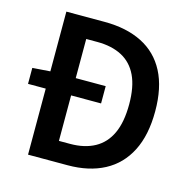

<svg xmlns="http://www.w3.org/2000/svg" viewBox="-98 -751 841 848"><g transform="rotate(15 322.5 -327.0)"><path d="M22 -302V-375L105 -381H356V-302ZM103 0V-654H278Q378 -654 449.5 -618Q521 -582 558.5 -510Q596 -438 596 -330Q596 -221 558.5 -147.5Q521 -74 451 -37Q381 0 284 0ZM219 -94H270Q336 -94 382.5 -119.5Q429 -145 453 -197Q477 -249 477 -330Q477 -410 453 -460.5Q429 -511 382.5 -535.5Q336 -560 270 -560H219Z"/></g></svg>

Font: Mada SemiBold
Style: Regular
Weight: 600
Designer: Khaled Hosny
Version: Version 1.5